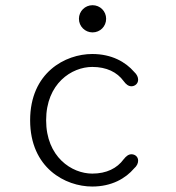

<svg xmlns="http://www.w3.org/2000/svg" viewBox="-20 -690 659 720"><path d="M327 -568.5C355.5 -568.5 378 -591 378 -619.5C378 -648 355.5 -670.5 327 -670.5C299 -670.5 276 -648 276 -619.5C276 -591 299 -568.5 327 -568.5ZM326 9.5C399 9.5 451 -21 483 -58.5C493.5 -67.5 498 -78 498 -87.5C498 -103 485.5 -111.5 473 -111.5C462 -111.5 453 -104.5 443.5 -92.5C419 -59 379.5 -39 326 -39C249 -39 153 -101.5 153 -239C153 -377 249 -439 326 -439C379.5 -439 419 -419.5 443.5 -386C453 -373 462 -366.5 473 -366.5C485.5 -366.5 498 -376 498 -391C498 -400 494 -410.5 483 -420.5C451 -457.5 399 -487.5 326 -487.5C225 -487.5 93 -418 93 -239C93 -60 225 9.5 326 9.5Z"/></svg>

Font: RTM Light Light
Style: Regular
Weight: 300
Designer: after Tyler Finck
Foundry: An Endless Supply
Version: Version 1.000;Glyphs 3.2.1 (3258)